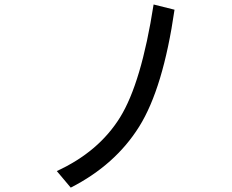

<svg xmlns="http://www.w3.org/2000/svg" viewBox="-20 -774 1040 860"><path d="M761.7 -730.5Q710.9 -378.9 603.5 -207Q496.1 -35.2 296.9 66.4L234.4 -7.8Q421.9 -93.8 517.6 -248Q613.3 -402.3 668 -753.9Z"/></svg>

Font: Droid Sans Fallback
Style: Regular
Weight: 400
Designer: Steve Matteson
Foundry: Ascender Corporation
Version: 3.00 (Khmer version)